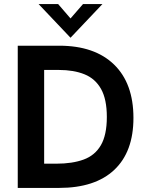

<svg xmlns="http://www.w3.org/2000/svg" viewBox="-20 -921 714 941"><path d="M67 0V-697H270.2Q443.6 -697 538.8 -604.8Q634 -512.6 634 -343Q634 -177 540.1 -88.5Q446.2 0 269.2 0ZM196.4 -118.8H256.4Q334.6 -118.8 389.9 -139Q445.2 -159.2 474.4 -209.3Q503.6 -259.4 503.6 -347.8Q503.6 -434.4 475.3 -484.9Q447 -535.4 394.3 -556.8Q341.6 -578.2 268 -578.2H196.4ZM325.6 -736 169.2 -901H265L325.6 -830.6L386.8 -901H482Z"/></svg>

Font: Hanken Grotesk
Style: Regular
Weight: 400
Designer: Alfredo Marco Pradil
Foundry: Hanken Design Co.
Version: Version 3.013